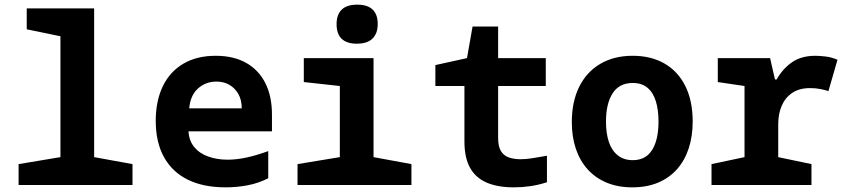

<svg xmlns="http://www.w3.org/2000/svg" viewBox="-20 -796 3640 826"><path d="M60 0V-90L240 -120V-640L95 -670V-760H385V-120L550 -90V0Z M951 10Q855 10 788 -23Q721 -56 685.5 -120Q650 -184 650 -276Q650 -361 680 -424Q710 -487 768 -521.5Q826 -556 908 -556Q985 -556 1039 -525.5Q1093 -495 1121.5 -438.5Q1150 -382 1150 -303V-231H791Q793 -191 815.5 -163.5Q838 -136 876 -122.5Q914 -109 959 -109Q998 -109 1041.5 -118.5Q1085 -128 1134 -146V-29Q1090 -7 1043.5 1.5Q997 10 951 10ZM1020 -330Q1020 -366 1005.5 -391.5Q991 -417 967 -431Q943 -445 911 -445Q865 -445 832 -415.5Q799 -386 794 -330Z M1260 0V-90L1442 -120V-426L1287 -443V-546H1587V-120L1750 -90V0ZM1515 -608Q1472 -608 1450 -629Q1428 -650 1428 -692Q1428 -733 1450 -754.5Q1472 -776 1517 -776Q1561 -776 1583 -755Q1605 -734 1605 -693Q1605 -652 1582.5 -630Q1560 -608 1515 -608Z M2191 10Q2121 10 2073.5 -10.5Q2026 -31 2002 -74.5Q1978 -118 1978 -188V-426H1853V-516L1989 -546L2013 -682H2123V-546H2328V-426H2123V-203Q2123 -164 2136 -144.5Q2149 -125 2171 -118Q2193 -111 2219 -111Q2243 -111 2268 -115Q2293 -119 2333 -126V-12Q2296 0 2260.5 5Q2225 10 2191 10Z M2700 10Q2639 10 2590.5 -10Q2542 -30 2508.5 -67Q2475 -104 2457.5 -155.5Q2440 -207 2440 -271Q2440 -358 2471.5 -422Q2503 -486 2562 -521Q2621 -556 2702 -556Q2781 -556 2839 -522.5Q2897 -489 2928.5 -425.5Q2960 -362 2960 -273Q2960 -210 2943 -158Q2926 -106 2893 -68.5Q2860 -31 2811.5 -10.5Q2763 10 2700 10ZM2702 -107Q2740 -107 2764.5 -127Q2789 -147 2801 -184.5Q2813 -222 2813 -273Q2813 -323 2801.5 -360.5Q2790 -398 2765.5 -418.5Q2741 -439 2702 -439Q2644 -439 2615.5 -394.5Q2587 -350 2587 -273Q2587 -222 2599.5 -185Q2612 -148 2638 -127.5Q2664 -107 2702 -107Z M3041 0V-90L3183 -120V-426L3068 -443V-546H3293L3314 -454H3321Q3347 -500 3387 -528Q3427 -556 3488 -556Q3505 -556 3531 -553Q3557 -550 3583 -539L3544 -404Q3530 -409 3509 -413Q3488 -417 3465 -417Q3419 -417 3388.5 -396.5Q3358 -376 3343 -341Q3328 -306 3328 -262V-120L3471 -90V0Z"/></svg>

Font: Noto Sans Mono
Style: Bold
Weight: 700
Designer: Monotype Design Team
Foundry: Monotype Imaging Inc.
Version: Version 2.014